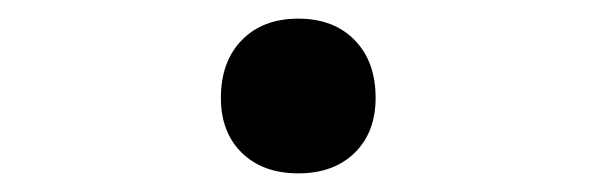

<svg xmlns="http://www.w3.org/2000/svg" viewBox="-20 -446 640 206"><path d="M300 -260Q262 -260 239.5 -282Q217 -304 217 -341Q217 -380 239.5 -403Q262 -426 300 -426Q338 -426 360.5 -403Q383 -380 383 -341Q383 -304 360.5 -282Q338 -260 300 -260Z"/></svg>

Font: NKDuy Mono
Style: Regular
Weight: 400
Monospace: yes
Designer: NKDuy
Foundry: NKDuy
Version: Version 2.251; ttfautohint (v1.8.4.7-5d5b)